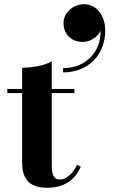

<svg xmlns="http://www.w3.org/2000/svg" viewBox="-20 -880 546 907"><path d="M280 -771C280 -723 312.5 -682 370.5 -682C408.5 -682 442.5 -707 455 -735C456.5 -627 378 -558 278 -558V-538C400.5 -538 477 -625.5 477 -735C477 -813 431 -860 377 -860C324 -860 280 -819 280 -771ZM361.5 -92.5 344 -101.5C324.5 -59 292.5 -32 263 -32C235 -32 224.5 -50.5 224.5 -100.5V-440.5H331.5V-460H224.5V-590C189.5 -570 129.5 -560 84.5 -560V-460H14.5V-440.5H84.5V-116C84.5 -46.5 106.5 7 203.5 7C286 7 336 -33.5 361.5 -92.5Z"/></svg>

Font: Bodoni* 11pt
Style: Bold
Weight: 700
Version: Version 2.3